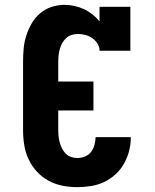

<svg xmlns="http://www.w3.org/2000/svg" viewBox="-20 -763 640 791"><path d="M298 8Q267 8 237 2Q207 -4 180 -18.5Q153 -33 132 -56Q111 -79 98 -106.5Q85 -134 80 -164.5Q75 -195 75 -226V-509Q75 -536 77.5 -563.5Q80 -591 88.5 -617Q97 -643 110.5 -666.5Q124 -690 145 -708Q166 -726 192.5 -734.5Q219 -743 246 -743Q266 -743 286.5 -738.5Q307 -734 325.5 -725.5Q344 -717 360.5 -704Q377 -691 390 -675V-735H517V-554H390Q390 -570 381.5 -583.5Q373 -597 360 -606Q347 -615 331.5 -619Q316 -623 301 -623Q288 -623 275 -619Q262 -615 252.5 -606Q243 -597 236.5 -585.5Q230 -574 226.5 -561.5Q223 -549 221.5 -535.5Q220 -522 220 -509V-427H365V-308H220V-226Q220 -213 221.5 -200Q223 -187 226.5 -174.5Q230 -162 236 -150.5Q242 -139 251 -130Q260 -121 272.5 -116.5Q285 -112 298 -112Q314 -112 329.5 -118Q345 -124 355 -137Q365 -150 369 -165.5Q373 -181 374 -198H519Q519 -169 512 -141.5Q505 -114 491 -89Q477 -64 455.5 -44.5Q434 -25 408.5 -13Q383 -1 354.5 3.5Q326 8 298 8Z"/></svg>

Font: Iosevka Etoile Heavy
Style: Regular
Weight: 900
Designer: Belleve Invis
Foundry: Belleve Invis
Version: Version 22.1.2; ttfautohint (v1.8.4)